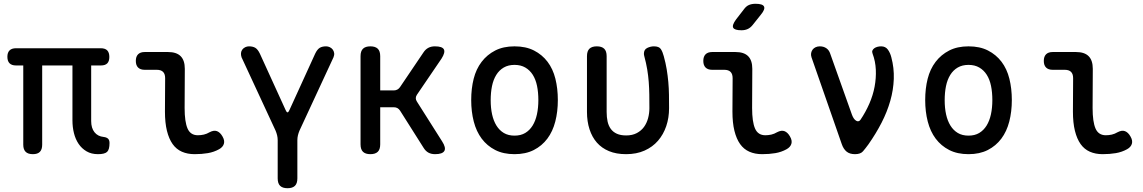

<svg xmlns="http://www.w3.org/2000/svg" viewBox="-20 -805 6040 1015"><path d="M498 10Q463 10 437.5 -5Q412 -20 395.5 -44.5Q379 -69 371 -101Q363 -133 363 -168V-459H203V-40Q203 -15 191 -2.5Q179 10 154 10Q128 10 115.5 -2.5Q103 -15 103 -40V-459H64Q42 -459 30.5 -470.5Q19 -482 19 -505Q19 -527 30.5 -538.5Q42 -550 65 -550H512Q536 -550 547 -538.5Q558 -527 558 -504Q558 -481 547 -470Q536 -459 514 -459H462V-165Q462 -128 479.5 -106Q497 -84 528 -81Q544 -79 551.5 -71.5Q559 -64 559 -49Q559 -14 546 -2Q533 10 498 10Z M956 -234Q956 -161 971.5 -125.5Q987 -90 1026 -90Q1042 -90 1057.5 -93.5Q1073 -97 1088 -106Q1111 -118 1127.5 -111.5Q1144 -105 1156 -84Q1169 -62 1163.5 -44.5Q1158 -27 1138 -16Q1111 -1 1079 4.5Q1047 10 1009 10Q971 10 941.5 -3Q912 -16 892.5 -43.5Q873 -71 862.5 -113.5Q852 -156 852 -215L853 -392Q853 -414 842 -425Q831 -436 809 -436H745Q722 -436 710 -448Q698 -460 698 -483Q698 -506 710 -518Q722 -530 745 -530H868Q913 -530 935 -508Q957 -486 957 -441Z M1500 190Q1474 190 1461 177.5Q1448 165 1448 138V-64Q1448 -77 1445 -89.5Q1442 -102 1437 -114L1257 -502Q1253 -514 1254 -524.5Q1255 -535 1261 -543Q1267 -551 1276.5 -555.5Q1286 -560 1296 -560Q1317 -560 1330 -552Q1343 -544 1354 -521L1490 -223Q1495 -211 1500 -211Q1505 -211 1510 -223L1646 -521Q1657 -544 1670 -552Q1683 -560 1704 -560Q1714 -560 1723.5 -555.5Q1733 -551 1739 -543Q1745 -535 1746.5 -524.5Q1748 -514 1743 -502L1563 -114Q1558 -102 1555 -89.5Q1552 -77 1552 -64V138Q1552 165 1539 177.5Q1526 190 1500 190Z M1938 10Q1912 10 1899 -2.5Q1886 -15 1886 -42V-508Q1886 -535 1899 -547.5Q1912 -560 1938 -560Q1964 -560 1977 -547.5Q1990 -535 1990 -508V-327H2062Q2072 -327 2080.5 -331.5Q2089 -336 2095 -345L2218 -527Q2229 -544 2244 -552Q2259 -560 2279 -560Q2318 -560 2326.5 -544Q2335 -528 2314 -495L2184 -304Q2178 -295 2178 -286Q2178 -277 2184 -268L2317 -58Q2339 -24 2329 -7Q2319 10 2280 10Q2260 10 2245 2Q2230 -6 2219 -24L2095 -220Q2089 -229 2081 -233.5Q2073 -238 2062 -238H1990V-42Q1990 -15 1977 -2.5Q1964 10 1938 10Z M2700 10Q2641 10 2598 -12Q2555 -34 2526.5 -72Q2498 -110 2484.5 -162.5Q2471 -215 2471 -276Q2471 -337 2484 -388.5Q2497 -440 2526 -478Q2555 -516 2598 -538Q2641 -560 2700 -560Q2760 -560 2803 -538Q2846 -516 2874.5 -478.5Q2903 -441 2916 -389Q2929 -337 2929 -276Q2929 -215 2915.5 -162.5Q2902 -110 2873.5 -72Q2845 -34 2802 -12Q2759 10 2700 10ZM2700 -88Q2733 -88 2756.5 -102Q2780 -116 2795.5 -141Q2811 -166 2818.5 -200.5Q2826 -235 2826 -276Q2826 -317 2819 -351Q2812 -385 2796.5 -409.5Q2781 -434 2757 -448Q2733 -462 2700 -462Q2667 -462 2643 -448Q2619 -434 2603.5 -409Q2588 -384 2581 -350Q2574 -316 2574 -275Q2574 -234 2581.5 -200Q2589 -166 2604.5 -141Q2620 -116 2643.5 -102Q2667 -88 2700 -88Z M3083 -508Q3083 -535 3096 -547.5Q3109 -560 3135 -560Q3161 -560 3174 -547.5Q3187 -535 3187 -508V-213Q3187 -185 3192 -162.5Q3197 -140 3209 -123.5Q3221 -107 3241 -98Q3261 -89 3290 -89Q3323 -89 3346.5 -101.5Q3370 -114 3384.5 -134Q3399 -154 3406 -180Q3413 -206 3413 -233Q3413 -271 3412.5 -305Q3412 -339 3409.5 -372Q3407 -405 3401.5 -438Q3396 -471 3386 -508Q3385 -512 3384.5 -515Q3384 -518 3384 -521Q3384 -543 3401.5 -551.5Q3419 -560 3437 -560Q3464 -560 3473.5 -545.5Q3483 -531 3489 -508Q3499 -472 3504.5 -438.5Q3510 -405 3513 -371.5Q3516 -338 3516.5 -304Q3517 -270 3517 -233Q3517 -182 3502 -138Q3487 -94 3458.5 -61Q3430 -28 3387.5 -9Q3345 10 3290 10Q3238 10 3199.5 -6Q3161 -22 3135.5 -51Q3110 -80 3096.5 -121.5Q3083 -163 3083 -213Z M3956 -234Q3956 -161 3971.5 -125.5Q3987 -90 4026 -90Q4042 -90 4057.5 -93.5Q4073 -97 4088 -106Q4111 -118 4127.5 -111.5Q4144 -105 4156 -84Q4169 -62 4163.5 -44.5Q4158 -27 4138 -16Q4111 -1 4079 4.5Q4047 10 4009 10Q3971 10 3941.5 -3Q3912 -16 3892.5 -43.5Q3873 -71 3862.5 -113.5Q3852 -156 3852 -215L3853 -392Q3853 -414 3842 -425Q3831 -436 3809 -436H3745Q3722 -436 3710 -448Q3698 -460 3698 -483Q3698 -506 3710 -518Q3722 -530 3745 -530H3868Q3913 -530 3935 -508Q3957 -486 3957 -441ZM3959 -673Q3947 -658 3932.5 -651.5Q3918 -645 3900 -645Q3863 -645 3856 -658.5Q3849 -672 3871 -702L3912 -755Q3924 -772 3939 -778.5Q3954 -785 3974 -785Q4012 -785 4019 -770.5Q4026 -756 4002 -727Z M4430 -43 4270 -502Q4266 -514 4268 -524.5Q4270 -535 4276 -543Q4282 -551 4292 -555.5Q4302 -560 4314 -560Q4334 -560 4348.5 -550Q4363 -540 4369 -521L4484 -198Q4493 -174 4506.5 -166.5Q4520 -159 4529 -172Q4556 -212 4575.5 -256.5Q4595 -301 4603.5 -346.5Q4612 -392 4610 -436.5Q4608 -481 4593 -521Q4589 -531 4592 -538Q4595 -545 4602 -550Q4609 -555 4618.5 -557.5Q4628 -560 4638 -560Q4661 -560 4673.5 -543Q4686 -526 4692 -502Q4707 -446 4705 -388Q4703 -330 4686.5 -272Q4670 -214 4640.5 -156.5Q4611 -99 4571 -42Q4555 -20 4542 -5Q4529 10 4500 10Q4472 10 4455.5 -3.5Q4439 -17 4430 -43Z M5100 10Q5041 10 4998 -12Q4955 -34 4926.5 -72Q4898 -110 4884.5 -162.5Q4871 -215 4871 -276Q4871 -337 4884 -388.5Q4897 -440 4926 -478Q4955 -516 4998 -538Q5041 -560 5100 -560Q5160 -560 5203 -538Q5246 -516 5274.5 -478.5Q5303 -441 5316 -389Q5329 -337 5329 -276Q5329 -215 5315.5 -162.5Q5302 -110 5273.5 -72Q5245 -34 5202 -12Q5159 10 5100 10ZM5100 -88Q5133 -88 5156.5 -102Q5180 -116 5195.5 -141Q5211 -166 5218.5 -200.5Q5226 -235 5226 -276Q5226 -317 5219 -351Q5212 -385 5196.5 -409.5Q5181 -434 5157 -448Q5133 -462 5100 -462Q5067 -462 5043 -448Q5019 -434 5003.5 -409Q4988 -384 4981 -350Q4974 -316 4974 -275Q4974 -234 4981.5 -200Q4989 -166 5004.5 -141Q5020 -116 5043.5 -102Q5067 -88 5100 -88Z M5756 -234Q5756 -161 5771.5 -125.5Q5787 -90 5826 -90Q5842 -90 5857.5 -93.5Q5873 -97 5888 -106Q5911 -118 5927.5 -111.5Q5944 -105 5956 -84Q5969 -62 5963.5 -44.5Q5958 -27 5938 -16Q5911 -1 5879 4.5Q5847 10 5809 10Q5771 10 5741.5 -3Q5712 -16 5692.5 -43.5Q5673 -71 5662.5 -113.5Q5652 -156 5652 -215L5653 -392Q5653 -414 5642 -425Q5631 -436 5609 -436H5545Q5522 -436 5510 -448Q5498 -460 5498 -483Q5498 -506 5510 -518Q5522 -530 5545 -530H5668Q5713 -530 5735 -508Q5757 -486 5757 -441Z"/></svg>

Font: Maple Mono Medium
Style: Regular
Weight: 500
Monospace: yes
Designer: subframe7536
Version: Version 7.000